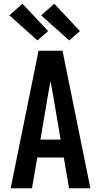

<svg xmlns="http://www.w3.org/2000/svg" viewBox="-20 -1006 540 1026"><path d="M37 0 186 -735H314L463 0H349L321 -164H179L151 0ZM304 -260 265 -490Q261 -511 257.5 -531.5Q254 -552 250 -573Q246 -552 242.5 -531.5Q239 -511 235 -490L196 -260ZM350 -790 200 -924 270 -986 407 -840ZM180 -790 30 -924 100 -986 237 -840Z"/></svg>

Font: Iosevka Fixed
Style: Bold
Weight: 700
Monospace: yes
Designer: Belleve Invis
Foundry: Belleve Invis
Version: Version 32.3.0